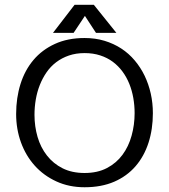

<svg xmlns="http://www.w3.org/2000/svg" viewBox="-20 -768 701 796"><path d="M332 -702.1 285.2 -631.8H199.7L289.1 -748H369.1L462.4 -631.8H377.9ZM613.8 -298.8Q613.8 -232.4 595.7 -176.3Q577.6 -120.1 542 -78.9Q506.3 -37.6 453.4 -14.6Q400.4 8.3 330.6 8.3Q266.1 8.3 213.6 -15.9Q161.1 -40 124 -81.3Q86.9 -122.6 66.9 -177.7Q46.9 -232.9 46.9 -295.4Q46.9 -361.8 64.9 -419.4Q83 -477.1 118.7 -519.3Q154.3 -561.5 207.5 -585.9Q260.7 -610.4 330.6 -610.4Q375 -610.4 413.1 -598.9Q451.2 -587.4 482.7 -566.9Q514.2 -546.4 538.6 -517.3Q563 -488.3 579.6 -453.9Q596.2 -419.4 605 -380.1Q613.8 -340.8 613.8 -298.8ZM538.1 -298.8Q538.1 -330.6 532.7 -361.6Q527.3 -392.6 516.1 -420.4Q504.9 -448.2 487.8 -471.4Q470.7 -494.6 447.8 -511.7Q424.8 -528.8 395.5 -538.3Q366.2 -547.9 330.6 -547.9Q294.9 -547.9 265.6 -537.8Q236.3 -527.8 212.9 -510Q189.5 -492.2 172.9 -468Q156.2 -443.8 145 -415.5Q133.8 -387.2 128.4 -355.7Q123 -324.2 123 -292Q123 -244.1 135.7 -200.4Q148.4 -156.7 174.6 -123.3Q200.7 -89.8 239.5 -70.3Q278.3 -50.8 330.6 -50.8Q384.3 -50.8 423.3 -71.3Q462.4 -91.8 487.8 -126.2Q513.2 -160.6 525.6 -205.6Q538.1 -250.5 538.1 -298.8Z"/></svg>

Font: AKL 022
Style: Regular
Weight: 400
Designer: AKL
Foundry: AKL
Version: Version 2.053;August 19, 2024;FontCreator 13.0.0.2675 64-bit